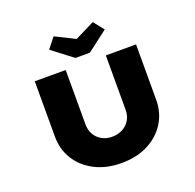

<svg xmlns="http://www.w3.org/2000/svg" viewBox="-157 -1102 1294 1272"><g transform="rotate(-20 489.5 -465.5)"><path d="M489 6Q383 6 302.5 -35Q222 -76 177 -147.5Q132 -219 132 -311V-700H350V-317Q350 -276 368 -245Q386 -214 417.5 -196.5Q449 -179 489 -179Q531 -179 563.5 -196.5Q596 -214 614.5 -245Q633 -276 633 -317V-700H846V-311Q846 -219 801 -147.5Q756 -76 676 -35Q596 6 489 6ZM438 -753 293 -864 351 -937 504 -861H474L627 -937L685 -864L540 -753Z"/></g></svg>

Font: Lexend Mega Black
Style: Regular
Weight: 900
Version: Version 1.007